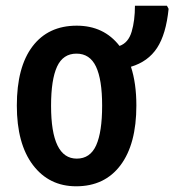

<svg xmlns="http://www.w3.org/2000/svg" viewBox="-20 -643 611 673"><path d="M458 -273Q458 -138 402.5 -64Q347 10 247 10Q152 10 95.5 -64.5Q39 -139 39 -273Q39 -408 94 -480.5Q149 -553 249 -553Q344 -553 399 -482Q430 -493 441.5 -532Q453 -571 453 -623H565L571 -612Q562 -523 530.5 -475Q499 -427 439 -409Q458 -351 458 -273ZM159 -272Q159 -87 249 -87Q296 -87 317 -133.5Q338 -180 338 -273Q338 -364 316.5 -409.5Q295 -455 248 -455Q201 -455 180 -409.5Q159 -364 159 -272Z"/></svg>

Font: Avrile Sans Condensed SemiBold
Style: Regular
Weight: 600
Width: 3
Designer: Monotype Design Team
Foundry: Monotype Imaging Inc.
Version: Version 2.001;September 10, 2019;FontCreator 11.5.0.2425 64-